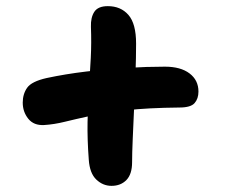

<svg xmlns="http://www.w3.org/2000/svg" viewBox="-20 -633 740 625"><path d="M124 -226Q90 -224 72 -246.5Q54 -269 54 -299Q54 -327 68.5 -347.5Q83 -368 132 -379Q193 -392 259.5 -400Q326 -408 392 -412Q458 -416 517 -416Q568 -416 597 -394Q626 -372 626 -335Q626 -312 613.5 -297.5Q601 -283 564 -283Q461 -282 391 -274Q321 -266 273 -255.5Q225 -245 190.5 -236.5Q156 -228 124 -226ZM343 -28Q315 -28 293.5 -48.5Q272 -69 269 -113Q264 -179 265 -235.5Q266 -292 269.5 -343.5Q273 -395 275.5 -444.5Q278 -494 276 -546Q275 -576 287 -594.5Q299 -613 331 -613Q373 -613 398 -584.5Q423 -556 423 -491Q423 -446 421 -391Q419 -336 416.5 -281Q414 -226 412 -179.5Q410 -133 410 -105Q410 -66 391.5 -47Q373 -28 343 -28Z"/></svg>

Font: Shantell Sans
Style: Bold
Weight: 700
Designer: Stephen Nixon, Anya Danilova, Shantell Martin
Foundry: Arrow Type
Version: Version 1.011;[c5ecc13dd]